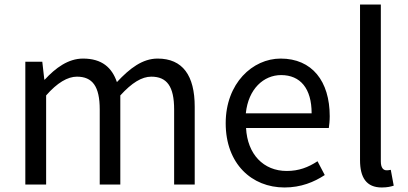

<svg xmlns="http://www.w3.org/2000/svg" viewBox="-20 -816 1804 849"><path d="M92 0H184V-394C233 -450 279 -477 320 -477C389 -477 421 -434 421 -332V0H512V-394C563 -450 607 -477 649 -477C718 -477 750 -434 750 -332V0H841V-344C841 -482 788 -557 677 -557C610 -557 554 -514 497 -453C475 -517 431 -557 347 -557C282 -557 226 -516 178 -464H176L167 -543H92Z M1238 13C1311 13 1369 -11 1416 -42L1384 -103C1343 -76 1301 -60 1248 -60C1145 -60 1074 -134 1068 -250H1434C1436 -264 1438 -282 1438 -302C1438 -457 1360 -557 1221 -557C1097 -557 978 -448 978 -271C978 -92 1093 13 1238 13ZM1067 -315C1078 -423 1146 -484 1223 -484C1308 -484 1358 -425 1358 -315Z M1668 13C1693 13 1708 9 1721 5L1708 -65C1698 -63 1694 -63 1689 -63C1675 -63 1664 -74 1664 -102V-796H1572V-108C1572 -31 1600 13 1668 13Z"/></svg>

Font: Noto Sans KR
Style: Regular
Weight: 400
Designer: Ryoko NISHIZUKA 西塚涼子 (kana, bopomofo & ideographs); Paul D. Hunt (Latin, Greek & Cyrillic); Sandoll Communications 산돌커뮤니
Foundry: Adobe
Version: Version 2.004;hotconv 1.0.118;makeotfexe 2.5.65603